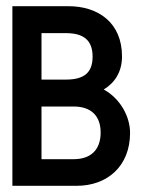

<svg xmlns="http://www.w3.org/2000/svg" viewBox="-20 -600 461 620"><path d="M20 0H228C326 0 400 -63 400 -171C400 -224 368 -282 315 -311C351 -333 374 -368 374 -418C374 -526 298 -580 201 -580H20ZM114 -86V-256H218C273 -256 305 -227 305 -172C305 -116 273 -86 218 -86ZM114 -343V-493H193C249 -493 279 -471 279 -417C279 -364 250 -343 193 -343Z"/></svg>

Font: Charger Sport
Style: BdNrw
Weight: 700
Designer: Jasper
Foundry: Cannot Into Space Fonts
Version: Version 1.1